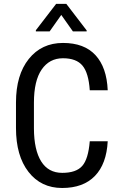

<svg xmlns="http://www.w3.org/2000/svg" viewBox="-20 -937 607 967"><path d="M60.5 -292V-420.9Q60.5 -559.6 125 -640.1Q189.5 -720.7 297.4 -720.7Q404.3 -720.7 460.9 -659.2Q517.6 -597.7 522.5 -482.4H432.1Q426.3 -569.3 395.5 -606.4Q364.7 -643.6 296.9 -643.6Q229 -643.6 189.9 -586.9Q150.9 -530.3 150.9 -419.9V-289.6Q151.4 -181.6 187.5 -124Q223.6 -66.4 293.5 -66.4Q363.3 -66.4 394 -101.1Q424.8 -135.7 432.1 -225.6H522.5Q516.6 -111.3 458 -50.8Q399.4 9.8 293 9.8Q186.5 9.8 123.5 -71.3Q60.5 -152.3 60.5 -292ZM416.5 -778.8H347.2L288.6 -861.8L230 -778.8H160.6V-784.7L262.7 -917.5H314L416.5 -783.7Z"/></svg>

Font: RobotoCondensed-Regular
Style: Regular
Weight: 400
Designer: Google
Version: Version 2.001201; 2014